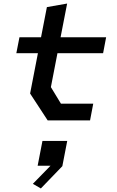

<svg xmlns="http://www.w3.org/2000/svg" viewBox="-20 -678 660 1081"><path d="M248.5 0H487L505 -94.5H323L266.5 -187.5L303.5 -378.5H560.5L577.5 -468H321L358 -658L244 -638L211 -468H89.5L72 -378.5H193.5L149.5 -151.5ZM165 357 210 383 331 257.5 358.5 115.5H219L192 255H264.5Z"/></svg>

Font: Monaspace Krypton Medium
Style: Italic
Weight: 500
Italic angle: -11°
Designer: Riley Cran & the Lettermatic Team
Foundry: Lettermatic
Version: Version 1.101 (Monaspace Krypton)